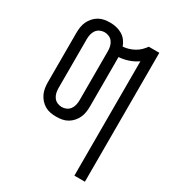

<svg xmlns="http://www.w3.org/2000/svg" viewBox="-180 -631 859 948"><g transform="rotate(30 250.0 -156.5)"><path d="M392 215V-437Q369 -421 342.5 -412Q316 -403 288 -401V-120Q288 -103 285.5 -86.5Q283 -70 276 -55Q269 -40 258 -27.5Q247 -15 232.5 -6.5Q218 2 201.5 5Q185 8 168 8Q151 8 134.5 5Q118 2 103.5 -6.5Q89 -15 78 -27.5Q67 -40 60 -55Q53 -70 50.5 -86.5Q48 -103 48 -120V-400Q48 -417 50.5 -433.5Q53 -450 60 -465Q67 -480 78 -492.5Q89 -505 103.5 -513.5Q118 -522 134.5 -525Q151 -528 168 -528Q186 -528 203.5 -524Q221 -520 236.5 -511Q252 -502 263 -487.5Q274 -473 280 -456Q296 -457 312.5 -462Q329 -467 343.5 -475Q358 -483 370 -494.5Q382 -506 392 -520H452V215ZM168 -47Q181 -47 193.5 -52.5Q206 -58 214 -69Q222 -80 225 -93.5Q228 -107 228 -120V-400Q228 -413 225 -426.5Q222 -440 214 -451Q206 -462 193.5 -467.5Q181 -473 168 -473Q155 -473 142.5 -467.5Q130 -462 122 -451Q114 -440 111 -426.5Q108 -413 108 -400V-120Q108 -107 111 -93.5Q114 -80 122 -69Q130 -58 142.5 -52.5Q155 -47 168 -47Z"/></g></svg>

Font: Iosevka SS18 Light
Style: Regular
Weight: 300
Monospace: yes
Designer: Belleve Invis
Foundry: Belleve Invis
Version: Version 25.1.1; ttfautohint (v1.8.4)